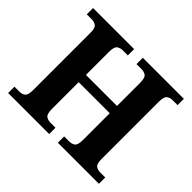

<svg xmlns="http://www.w3.org/2000/svg" viewBox="-161 -927 1141 1141"><g transform="rotate(45 409.5 -357.0)"><path d="M28 0V-53H70Q91 -53 106 -64Q121 -75 121 -118V-600Q121 -640 105.5 -650.5Q90 -661 70 -661H28V-714H373V-661H330Q309 -661 294 -650Q279 -639 279 -596V-403H540V-596Q540 -639 525 -650Q510 -661 489 -661H446V-714H791V-661H749Q728 -661 713 -650Q698 -639 698 -596V-113Q698 -73 713.5 -63Q729 -53 749 -53H791V0H446V-53H489Q510 -53 525 -64Q540 -75 540 -118V-342H279V-118Q279 -75 294 -64Q309 -53 330 -53H373V0Z"/></g></svg>

Font: Noto Serif Tibetan
Style: Bold
Weight: 700
Designer: Monotype Design Team
Foundry: Monotype Imaging Inc.
Version: Version 2.103; ttfautohint (v1.8.4.7-5d5b)